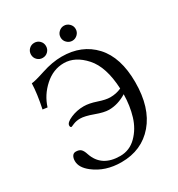

<svg xmlns="http://www.w3.org/2000/svg" viewBox="-190 -924 984 1060"><g transform="rotate(-30 302.0 -394.0)"><path d="M341.6 -718Q327.1 -731.9 327.1 -752Q327.1 -772 341.6 -785.9Q356 -799.8 375 -799.8Q394 -799.8 408.4 -785.9Q422.9 -772 422.9 -752Q422.9 -731.9 408.4 -718Q394 -704.1 375 -704.1Q356 -704.1 341.6 -718ZM152.1 -718Q138.2 -731.9 138.2 -752Q138.2 -772 152.1 -785.9Q166 -799.8 186 -799.8Q206.1 -799.8 220 -785.9Q233.9 -772 233.9 -752Q233.9 -731.9 220 -718Q206.1 -704.1 186 -704.1Q166 -704.1 152.1 -718ZM472.2 -307.1Q417 -272.9 359.9 -272.9Q329.1 -272.9 277.1 -292Q225.1 -311 195.8 -311Q172.9 -311 153.3 -303.2L133.8 -294.9Q125 -294.9 125 -307.1Q125 -326.2 164.1 -343Q203.1 -359.9 247.1 -359.9Q281.2 -359.9 326.7 -344.5Q372.1 -329.1 399.9 -329.1Q439 -329.1 471.2 -344.2Q464.4 -485.4 403.6 -553.2Q342.8 -621.1 271 -621.1Q203.1 -621.1 147.9 -571.5Q92.8 -522 71.8 -454.1L42 -458Q61 -547.9 63 -612.8Q84 -613.8 151.6 -636Q219.2 -658.2 278.8 -658.2Q406.7 -658.2 483.9 -574.7Q561 -491.2 561 -333Q561 -170.9 482.9 -79.3Q404.8 12.2 274.9 12.2Q172.9 12.2 102.1 -43Q54.2 -80.1 54.2 -122.1Q54.2 -141.1 62 -153.1Q69.8 -165 84 -165Q105 -165 116 -155Q127 -145 134.8 -120.1Q168 -21 286.1 -21Q346.2 -21 389.6 -64.5Q433.1 -107.9 452.1 -170.9Q471.2 -233.9 472.2 -307.1Z"/></g></svg>

Font: Biolilbert
Style: Regular
Weight: 400
Designer: Philipp H. Poll
Foundry: Philipp H. Poll
Version: Version 1.1.0